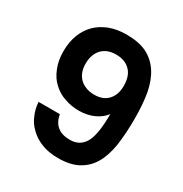

<svg xmlns="http://www.w3.org/2000/svg" viewBox="-172 -880 970 1015"><g transform="rotate(30 313.0 -372.5)"><path d="M214.8 -205.1Q231.4 -113.8 328.1 -113.8Q389.2 -113.8 418 -165Q445.8 -214.8 445.8 -338.9Q423.3 -308.1 381.8 -289.1Q340.8 -271 292 -271Q245.6 -271 204.1 -286.1Q163.6 -298.8 130.9 -330.1Q100.6 -357.4 83 -402.8Q64.9 -445.3 64.9 -503.9Q64.9 -558.6 82 -604Q99.6 -648.9 130.9 -680.2Q161.1 -710.4 208 -729Q253.4 -746.1 311 -746.1Q385.7 -746.1 435.1 -722.2Q484.9 -696.8 515.1 -649.9Q544.9 -604.5 558.1 -536.1Q569.8 -468.8 569.8 -380.9Q569.8 -290.5 559.1 -216.8Q547.4 -145 519 -97.2Q491.2 -50.3 441.9 -23.9Q395 1 321.8 1Q265.1 1 221.2 -16.1Q178.2 -33.2 148.9 -62Q117.7 -91.3 104 -127Q87.9 -162.1 85 -205.1ZM199.2 -504.9Q199.2 -479 206.1 -459Q212.4 -438.5 228 -420.9Q242.7 -404.3 266.1 -395Q288.6 -384.8 320.8 -384.8Q374.5 -384.8 403.8 -417Q433.1 -449.2 433.1 -502.9Q433.1 -564 401.9 -595.2Q370.1 -627 315.9 -627Q261.2 -627 230 -594.2Q199.2 -560.5 199.2 -504.9Z"/></g></svg>

Font: PoppinsZ SemiBold
Style: Regular
Weight: 600
Designer: Ninad Kale (Devanagari), Jonny Pinhorn (Latin)
Foundry: Indian Type Foundry
Version: Version 3.002;FEAKit 1.0